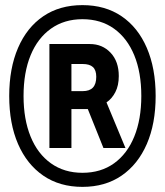

<svg xmlns="http://www.w3.org/2000/svg" viewBox="-20 -718 644 750"><path d="M302 12Q213 12 149 -32Q85 -76 50.5 -155.5Q16 -235 16 -343Q16 -451 50.5 -531Q85 -611 149 -654.5Q213 -698 302 -698Q391 -698 455 -654.5Q519 -611 553.5 -531Q588 -451 588 -343Q588 -235 553.5 -155.5Q519 -76 455 -32Q391 12 302 12ZM302 -43Q374 -43 425.5 -80Q477 -117 504.5 -184.5Q532 -252 532 -343Q532 -435 504.5 -502Q477 -569 425.5 -606Q374 -643 302 -643Q231 -643 179 -606Q127 -569 99.5 -502Q72 -435 72 -343Q72 -252 99.5 -184.5Q127 -117 179 -80Q231 -43 302 -43ZM173 -140V-546H331Q380 -546 412 -512Q444 -478 444 -421Q444 -384 430.5 -358Q417 -332 396 -318L470 -140H384L323 -292H259V-140ZM259 -362H303Q330 -362 343 -376Q356 -390 356 -418Q356 -444 343 -456Q330 -468 303 -468H259Z"/></svg>

Font: Archivo Narrow
Style: Bold Italic
Weight: 700
Italic angle: -8°
Designer: Hector Gatti
Foundry: Omnibus-Type
Version: Version 3.002